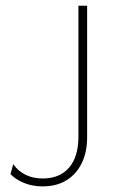

<svg xmlns="http://www.w3.org/2000/svg" viewBox="-20 -645 401 673"><path d="M129.9 8.3Q107.6 8.3 87.2 3.5Q66.7 -1.4 48.6 -11.1Q30.6 -20.8 16.7 -34.7L26.4 -69.4Q44.4 -44.4 70.5 -31.9Q96.5 -19.4 129.9 -19.4Q189.6 -19.4 222.2 -57.6Q254.9 -95.8 254.9 -166V-625H285.4V-163.9Q285.4 -111.1 266.3 -72.6Q247.2 -34 212.5 -12.8Q177.8 8.3 129.9 8.3Z"/></svg>

Font: Afacad Flux Thin
Style: Regular
Weight: 250
Designer: Kristian Moeller
Foundry: Dicotype
Version: Version 1.100